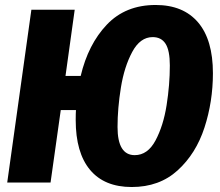

<svg xmlns="http://www.w3.org/2000/svg" viewBox="-20 -733 883 771"><path d="M835 -439Q835 -325 801 -220.5Q767 -116 693.5 -49Q620 18 509 18Q399 18 341.5 -51Q284 -120 284 -251Q284 -278 285 -291H224L183 0H9L106 -694H280L243 -428H304Q334 -555 409 -634Q484 -713 605 -713Q716 -713 775.5 -643Q835 -573 835 -439ZM662 -470Q662 -530 645 -557Q628 -584 593 -584Q543 -584 511 -524.5Q479 -465 465.5 -381.5Q452 -298 452 -223Q452 -110 521 -110Q573 -110 604.5 -169Q636 -228 649 -310.5Q662 -393 662 -470Z"/></svg>

Font: Fira Sans Condensed ExtraBold
Style: Italic
Weight: 800
Width: 3
Italic angle: -8°
Designer: bBox Type GmbH & Carrois Corporate GbR & Edenspiekermann AG
Foundry: bBox Type GmbH & Carrois Corporate GbR & Edenspiekermann AG
Version: Version 4.301